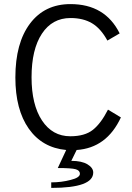

<svg xmlns="http://www.w3.org/2000/svg" viewBox="-20 -717 645 937"><path d="M570 -144Q501 5 354 15L328 68Q379 68 407 85Q435 102 435 125Q435 200 230 200V173Q280 173 325 161Q370 150 370 131Q370 115 349.5 109Q329 103 262 103L303 15Q186 4 120.5 -89Q55 -182 55 -339Q55 -507 126.5 -602Q198 -697 324 -697Q493 -697 564 -554L504 -519Q472 -578 429 -603.5Q386 -629 324 -629Q235 -629 184.5 -552.5Q134 -476 134 -340Q134 -206 185 -129Q236 -52 323 -52Q394 -52 433.5 -83.5Q473 -115 507 -182Z"/></svg>

Font: Didact Gothic
Style: Regular
Weight: 400
Designer: Daniel Johnson
Foundry: Daniel Johnson
Version: Version 2.101;PS 002.101;hotconv 1.0.88;makeotf.lib2.5.64775